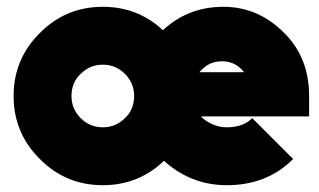

<svg xmlns="http://www.w3.org/2000/svg" viewBox="-20 -532 938 564"><path d="M888 -190V-250Q888 -363 815 -435Q739 -512 636 -512Q527 -512 451 -436Q374 -359 374 -250Q374 -142 456 -65Q537 12 646 12Q765 12 841 -65L721 -185Q694 -158 646 -158Q619 -158 596 -171Q582 -178 570 -190ZM632 -352Q655 -352 672 -342Q686 -334 697 -320H566Q576 -332 588 -340Q607 -352 632 -352ZM282 -342Q320 -342 347 -315Q374 -288 374 -250Q374 -231 367.5 -214.5Q361 -198 347 -185Q320 -158 282 -158Q244 -158 217 -185Q190 -212 190 -250Q190 -269 196.5 -285.5Q203 -302 217 -315Q244 -342 282 -342ZM282 -512Q173 -512 97 -435Q20 -359 20 -250Q20 -141 97 -65Q173 12 282 12Q391 12 467 -65Q544 -141 544 -250Q544 -359 467 -435Q391 -512 282 -512Z"/></svg>

Font: Unageo
Style: Black
Weight: 900
Designer: Richard Sepsi
Foundry: Richard Sepsi
Version: Version 2.000